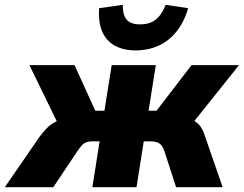

<svg xmlns="http://www.w3.org/2000/svg" viewBox="-60 -776 1011 796"><path d="M-40 0 104 -209Q120 -231 136.5 -247Q153 -263 175.5 -273.5Q198 -284 228 -288L193 -237L62 -506H249L335 -317H373L403 -506H586L556 -317H589L734 -506H931L716 -237L699 -291Q727 -285 744 -275.5Q761 -266 771.5 -251Q782 -236 790 -211L863 0H670L622 -148Q617 -164 609.5 -173Q602 -182 591.5 -186Q581 -190 567 -190H536L506 0H323L353 -190H321Q308 -190 297.5 -186Q287 -182 278.5 -172.5Q270 -163 260 -148L161 0ZM502 -567Q452 -567 416.5 -586.5Q381 -606 364 -644.5Q347 -683 351 -742L449 -756Q448 -717 464 -696Q480 -675 521 -675Q561 -675 586 -695Q611 -715 627 -756L720 -742Q703 -684 671.5 -645Q640 -606 597 -586.5Q554 -567 502 -567Z"/></svg>

Font: Nunito Sans 7pt SemiCondensed Black
Style: Italic
Weight: 900
Width: 4
Italic angle: -9°
Designer: Vernon Adams
Foundry: Vernon Adams
Version: Version 3.101;gftools[0.9.27]